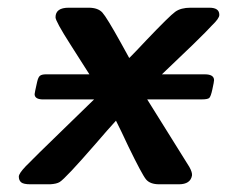

<svg xmlns="http://www.w3.org/2000/svg" viewBox="-20 -478 589 498"><path d="M28.8 -20Q28.8 -27.8 46.4 -46.4Q64 -64.9 155.8 -153.8Q197.8 -194.8 224.1 -220.2H88.9Q69.8 -221.2 69.8 -233.9Q69.8 -236.8 76.2 -265.1Q79.1 -278.3 84 -281.7Q88.9 -285.2 99.1 -285.2H211.9Q190.9 -318.4 163.1 -361.8Q124 -422.9 124 -433.1Q124 -458 158.2 -458H210Q233.9 -458 245.4 -445.6Q256.8 -433.1 293.9 -366.2Q307.1 -342.3 314.9 -328.1H315.9Q333 -345.2 358.9 -373Q419.9 -437 434.6 -447.5Q449.2 -458 474.1 -458H522.9Q548.8 -458 548.8 -439.9V-439Q548.8 -430.2 529.8 -412.1Q520 -400.9 481 -362.8Q434.1 -317.9 399.9 -285.2H511.2Q535.2 -285.2 535.2 -270Q535.2 -266.1 530.8 -246.1Q526.9 -228 522.9 -224.1Q519 -220.2 502.9 -220.2H361.8L471.2 -44.9Q479 -30.8 478 -22.9Q474.1 0 443.8 0H393.1Q369.1 0 358.6 -12.9Q348.1 -25.9 313 -98.1Q293.9 -139.2 280.8 -165Q259.8 -142.1 228 -105Q149.9 -15.1 134.8 -5.9Q127 -1 109.9 0H108.9H59.1Q41 0 34.9 -5.1Q28.8 -10.3 28.8 -20Z"/></svg>

Font: CMU Sans Serif
Style: BoldOblique
Weight: 700
Italic angle: -12°
Version: Version 0.7.0